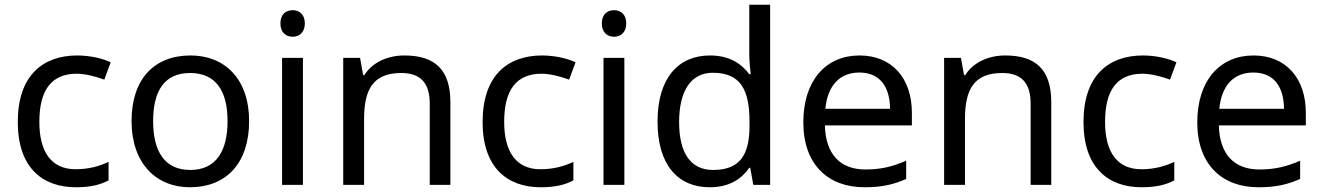

<svg xmlns="http://www.w3.org/2000/svg" viewBox="-20 -780 5580 810"><path d="M300 10C361 10 402 0 438 -19V-97C401 -80 357 -66 299 -66C198 -66 146 -137 146 -266C146 -400 197 -469 304 -469C341 -469 388 -456 420 -444L447 -517C415 -533 360 -546 306 -546C162 -546 55 -463 55 -265C55 -75 157 10 300 10Z M1031 -269C1031 -446 929 -546 784 -546C630 -546 535 -446 535 -269C535 -91 639 10 781 10C934 10 1031 -91 1031 -269ZM626 -269C626 -396 673 -472 782 -472C891 -472 940 -396 940 -269C940 -142 891 -63 783 -63C674 -63 626 -142 626 -269Z M1215 -737C1186 -737 1163 -720 1163 -681C1163 -643 1186 -625 1215 -625C1242 -625 1266 -643 1266 -681C1266 -720 1242 -737 1215 -737ZM1258 -536H1170V0H1258Z M1686 -546C1618 -546 1552 -519 1517 -463H1512L1499 -536H1428V0H1516V-278C1516 -403 1554 -472 1673 -472C1755 -472 1793 -429 1793 -343V0H1880V-349C1880 -487 1814 -546 1686 -546Z M2261 10C2322 10 2363 0 2399 -19V-97C2362 -80 2318 -66 2260 -66C2159 -66 2107 -137 2107 -266C2107 -400 2158 -469 2265 -469C2302 -469 2349 -456 2381 -444L2408 -517C2376 -533 2321 -546 2267 -546C2123 -546 2016 -463 2016 -265C2016 -75 2118 10 2261 10Z M2571 -737C2542 -737 2519 -720 2519 -681C2519 -643 2542 -625 2571 -625C2598 -625 2622 -643 2622 -681C2622 -720 2598 -737 2571 -737ZM2614 -536H2526V0H2614Z M2974 10C3058 10 3109 -26 3141 -72H3145L3158 0H3229V-760H3141V-546C3141 -526 3145 -484 3147 -467H3141C3108 -511 3058 -546 2975 -546C2842 -546 2754 -451 2754 -267C2754 -83 2841 10 2974 10ZM2988 -63C2892 -63 2845 -137 2845 -265C2845 -392 2892 -473 2987 -473C3106 -473 3142 -399 3142 -266V-250C3142 -125 3101 -63 2988 -63Z M3606 -546C3464 -546 3369 -440 3369 -264C3369 -85 3474 10 3627 10C3700 10 3748 -1 3803 -25V-102C3747 -78 3699 -65 3631 -65C3524 -65 3463 -130 3460 -251H3827V-304C3827 -450 3743 -546 3606 -546ZM3605 -474C3694 -474 3734 -412 3735 -321H3462C3471 -417 3521 -474 3605 -474Z M4221 -546C4153 -546 4087 -519 4052 -463H4047L4034 -536H3963V0H4051V-278C4051 -403 4089 -472 4208 -472C4290 -472 4328 -429 4328 -343V0H4415V-349C4415 -487 4349 -546 4221 -546Z M4796 10C4857 10 4898 0 4934 -19V-97C4897 -80 4853 -66 4795 -66C4694 -66 4642 -137 4642 -266C4642 -400 4693 -469 4800 -469C4837 -469 4884 -456 4916 -444L4943 -517C4911 -533 4856 -546 4802 -546C4658 -546 4551 -463 4551 -265C4551 -75 4653 10 4796 10Z M5268 -546C5126 -546 5031 -440 5031 -264C5031 -85 5136 10 5289 10C5362 10 5410 -1 5465 -25V-102C5409 -78 5361 -65 5293 -65C5186 -65 5125 -130 5122 -251H5489V-304C5489 -450 5405 -546 5268 -546ZM5267 -474C5356 -474 5396 -412 5397 -321H5124C5133 -417 5183 -474 5267 -474Z"/></svg>

Font: Noto Sans Cuneiform
Style: Regular
Weight: 400
Designer: Monotype Design Team
Foundry: Monotype Imaging Inc.
Version: Version 2.001